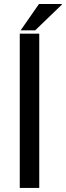

<svg xmlns="http://www.w3.org/2000/svg" viewBox="-20 -928 326 948"><path d="M173.8 0H77.6V-761.7H173.8ZM172.4 -908.2H284.7L285.6 -905.3L153.8 -778.3H82Z"/></svg>

Font: GeogebraSans
Style: Regular
Weight: 400
Designer: Google
Version: Version 1.100140; 2013